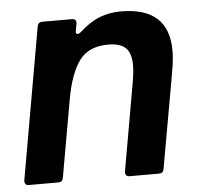

<svg xmlns="http://www.w3.org/2000/svg" viewBox="-45 -620 696 667"><g transform="rotate(-5 302.5 -286.5)"><path d="M149 -14Q147 0 132 0H29Q21 0 17.5 -5Q14 -10 15 -18L108 -547Q111 -561 125 -561H228Q245 -561 243 -544L239 -522L238 -516Q238 -508 244 -508Q249 -508 256 -514Q291 -546 325.5 -559.5Q360 -573 400 -573Q567 -573 567 -422Q567 -394 561.5 -361.5Q556 -329 555 -323L500 -14Q498 0 483 0H381Q364 0 366 -18L420 -325Q426 -360 426 -383Q426 -425 407 -443.5Q388 -462 346 -462Q278 -462 245.5 -418Q213 -374 197 -286Z"/></g></svg>

Font: Open Sauce Two
Style: Bold Italic
Weight: 700
Italic angle: -10°
Designer: Alfredo Marco Pradil
Foundry: Creative Sauce Fz LLC
Version: Version 1.477